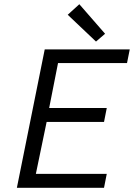

<svg xmlns="http://www.w3.org/2000/svg" viewBox="-20 -890 640 910"><path d="M60 0 192 -656H595L582 -591H255L213 -378H486L473 -312H201L150 -66H486L473 0ZM435 -693 301 -820 356 -870 478 -730Z"/></svg>

Font: TypoPRO Source Code Pro
Style: Italic
Weight: 400
Italic angle: -11°
Monospace: yes
Designer: Paul D. Hunt, Teo Tuominen
Foundry: Adobe Systems Incorporated
Version: Version 1.030;PS 1.0;hotconv 1.0.84;makeotf.lib2.5.63406